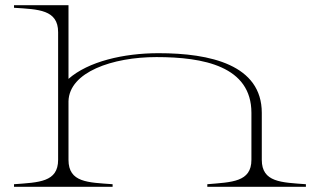

<svg xmlns="http://www.w3.org/2000/svg" viewBox="-20 -720 1225 740"><path d="M34 -10V0H414V-10C320 -17 244 -16 244 -104V-330C247 -442 413 -500 583 -500C764 -500 949 -465 949 -285V-104C949 -18 873 -18 779 -10V0H1159V-10C1065 -17 989 -17 989 -104V-285C989 -470 791 -515 591 -515C456 -515 320 -483 244 -416V-700H34V-690C128 -684 204 -683 204 -596V-104C204 -18 130 -17 34 -10Z"/></svg>

Font: Sprat Extended Thin
Style: Regular
Weight: 100
Width: 9
Designer: Ethan Nakache
Foundry: Collletttivo
Version: Version 2.000;Glyphs 3.2 (3217)